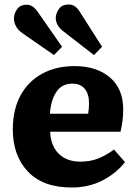

<svg xmlns="http://www.w3.org/2000/svg" viewBox="-20 -820 606 854"><path d="M299 14Q171 14 104 -57Q37 -128 37 -244Q37 -333 71.5 -396Q106 -459 168 -492.5Q230 -526 311 -526Q410 -526 469 -475.5Q528 -425 528 -334Q528 -283 516 -234H203Q206 -170 242 -135.5Q278 -101 337 -101Q382 -101 418 -115.5Q454 -130 487 -155L536 -99Q497 -49 436 -17.5Q375 14 299 14ZM202 -314H372Q376 -335 376 -361Q376 -402 357 -425Q338 -448 302 -448Q255 -448 230.5 -411Q206 -374 202 -314ZM398 -575 264 -679Q245 -693 236.5 -708.5Q228 -724 228 -740Q228 -760 242 -780Q256 -800 285 -800Q299 -800 310.5 -793.5Q322 -787 334 -769L434 -612ZM220 -575 79 -673Q60 -686 51 -703.5Q42 -721 42 -738Q42 -759 56 -779Q70 -799 99 -799Q112 -799 123.5 -792Q135 -785 148 -767L256 -612Z"/></svg>

Font: Literata 12pt
Style: Bold
Weight: 700
Designer: Latin by Veronika Burian and Jose Scaglione. Greek by Irene Vlachou. Cyrillic by Vera Evstafieva.
Foundry: TypeTogether
Version: Version 3.002